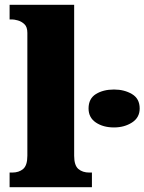

<svg xmlns="http://www.w3.org/2000/svg" viewBox="-20 -780 602 800"><path d="M20 0V-61H31Q59 -61 76.5 -76Q94 -91 94 -131V-643Q94 -668 81.5 -679.5Q69 -691 54 -695Q39 -699 31 -699H20V-760H289V-131Q289 -91 306.5 -76Q324 -61 352 -61H363V0ZM455 -249Q410 -249 379.5 -269.5Q349 -290 349 -328Q349 -369 379.5 -388Q410 -407 455 -407Q498 -407 530 -388Q562 -369 562 -328Q562 -290 530 -269.5Q498 -249 455 -249Z"/></svg>

Font: Noto Serif Black
Style: Regular
Weight: 900
Designer: Monotype Design Team
Foundry: Monotype Imaging Inc.
Version: Version 2.014; ttfautohint (v1.8.4.7-5d5b)